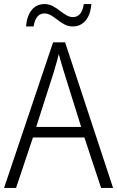

<svg xmlns="http://www.w3.org/2000/svg" viewBox="-20 -924 577 944"><path d="M477 0 395 -248H142L59 0H0L241 -716H300L536 0ZM297 -562Q293 -575 288 -591.5Q283 -608 278 -625.5Q273 -643 269 -658Q265 -642 260.5 -625Q256 -608 251 -592.5Q246 -577 242 -562L158 -300H379ZM108 -794Q110 -820 117 -840Q124 -860 135.5 -874.5Q147 -889 163 -896.5Q179 -904 199 -904Q221 -904 239.5 -894Q258 -884 274 -871.5Q290 -859 306 -849.5Q322 -840 339 -840Q359 -840 373 -855Q387 -870 392 -904H429Q425 -851 400.5 -822.5Q376 -794 338 -794Q316 -794 298 -803.5Q280 -813 263.5 -826Q247 -839 231 -848.5Q215 -858 198 -858Q178 -858 164.5 -843Q151 -828 145 -794Z"/></svg>

Font: Noto Sans Hebrew SemiCondensed Light
Style: Regular
Weight: 300
Width: 4
Designer: Monotype Design Team
Foundry: Monotype Imaging Inc.
Version: Version 2.003